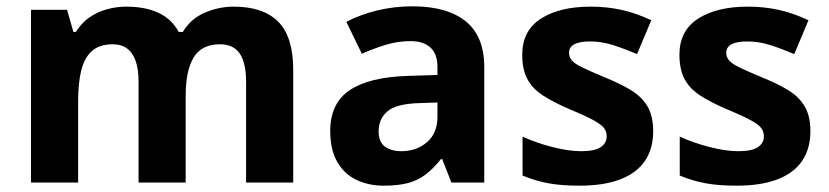

<svg xmlns="http://www.w3.org/2000/svg" viewBox="-20 -643 2620 607"><path d="M719 -622Q812 -622 859.5 -574.5Q907 -527 907 -422V-66H758V-385Q758 -444 738 -473.5Q718 -503 676 -503Q617 -503 592 -461Q567 -419 567 -340V-66H418V-385Q418 -424 409 -450Q400 -476 382 -489.5Q364 -503 336 -503Q295 -503 271 -482Q247 -461 237 -421Q227 -381 227 -323V-66H78V-612H192L212 -542H220Q237 -570 262 -587.5Q287 -605 317.5 -613.5Q348 -622 379 -622Q439 -622 481 -602.5Q523 -583 545 -542H558Q583 -584 627.5 -603Q672 -622 719 -622Z M1284 -623Q1394 -623 1452.5 -575.5Q1511 -528 1511 -430V-66H1407L1378 -140H1374Q1351 -111 1326.5 -92Q1302 -73 1270.5 -64.5Q1239 -56 1193 -56Q1145 -56 1106.5 -74.5Q1068 -93 1046 -131.5Q1024 -170 1024 -229Q1024 -316 1085 -357.5Q1146 -399 1268 -403L1363 -406V-430Q1363 -473 1340.5 -493Q1318 -513 1278 -513Q1238 -513 1200 -501.5Q1162 -490 1124 -473L1075 -574Q1119 -597 1172.5 -610Q1226 -623 1284 -623ZM1305 -317Q1233 -315 1205 -291Q1177 -267 1177 -228Q1177 -194 1197 -179.5Q1217 -165 1249 -165Q1297 -165 1330 -193.5Q1363 -222 1363 -274V-319Z M2045 -228Q2045 -173 2019 -134.5Q1993 -96 1941 -76Q1889 -56 1812 -56Q1755 -56 1714 -63.5Q1673 -71 1632 -88V-211Q1676 -191 1727 -178Q1778 -165 1817 -165Q1861 -165 1879.5 -178Q1898 -191 1898 -212Q1898 -226 1890.5 -237Q1883 -248 1858 -262Q1833 -276 1780 -298Q1729 -320 1696 -341.5Q1663 -363 1647 -393.5Q1631 -424 1631 -470Q1631 -546 1690 -584Q1749 -622 1847 -622Q1898 -622 1944 -612Q1990 -602 2039 -579L1994 -472Q1954 -489 1918 -500.5Q1882 -512 1845 -512Q1812 -512 1795.5 -503Q1779 -494 1779 -476Q1779 -463 1787.5 -452.5Q1796 -442 1820.5 -430Q1845 -418 1893 -398Q1940 -379 1974 -358.5Q2008 -338 2026.5 -307.5Q2045 -277 2045 -228Z M2542 -228Q2542 -173 2516 -134.5Q2490 -96 2438 -76Q2386 -56 2309 -56Q2252 -56 2211 -63.5Q2170 -71 2129 -88V-211Q2173 -191 2224 -178Q2275 -165 2314 -165Q2358 -165 2376.5 -178Q2395 -191 2395 -212Q2395 -226 2387.5 -237Q2380 -248 2355 -262Q2330 -276 2277 -298Q2226 -320 2193 -341.5Q2160 -363 2144 -393.5Q2128 -424 2128 -470Q2128 -546 2187 -584Q2246 -622 2344 -622Q2395 -622 2441 -612Q2487 -602 2536 -579L2491 -472Q2451 -489 2415 -500.5Q2379 -512 2342 -512Q2309 -512 2292.5 -503Q2276 -494 2276 -476Q2276 -463 2284.5 -452.5Q2293 -442 2317.5 -430Q2342 -418 2390 -398Q2437 -379 2471 -358.5Q2505 -338 2523.5 -307.5Q2542 -277 2542 -228Z"/></svg>

Font: Noto Sans Malayalam UI
Style: Regular
Weight: 400
Designer: Jelle Bosma - Monotype Design Team
Foundry: Monotype Imaging Inc.
Version: Version 2.104